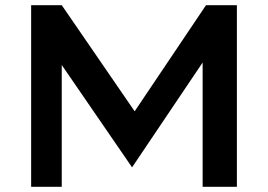

<svg xmlns="http://www.w3.org/2000/svg" viewBox="-20 -720 1033 740"><path d="M100 0V-700H218L499 -291L774 -700H893V0H761V-479L489 -75L218 -469.5V0Z"/></svg>

Font: Science Gothic
Style: Regular
Weight: 400
Designer: Thomas Phinney, Vassil Kateliev, Brandon Buerkle
Foundry: Font Detective LLC
Version: Version 1.018